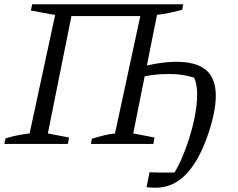

<svg xmlns="http://www.w3.org/2000/svg" viewBox="-31 -671 1110 895"><path d="M-11 0 -5 -26Q24 -35 52 -40.5Q80 -46 107 -49L226 -601L113 -622L119 -651H823L818 -625Q791 -618 761.5 -611.5Q732 -605 701 -602L590 -49L689 -30L684 0H393L397 -24Q429 -34 453.5 -40Q478 -46 505 -49L623 -596H302L192 -49L291 -30L285 0ZM693 204Q685 204 674 203.5Q663 203 652 201L666 132Q738 135 813 132L773 148Q793 119 813.5 73Q834 27 851 -26.5Q868 -80 878 -133.5Q888 -187 888 -229Q888 -260 882.5 -283.5Q877 -307 867 -322L893 -302Q865 -313 831.5 -319.5Q798 -326 753 -326Q712 -326 674 -320.5Q636 -315 600 -307L610 -355Q662 -369 708 -376Q754 -383 791 -383Q884 -383 929.5 -344.5Q975 -306 975 -224Q975 -184 963.5 -132Q952 -80 933 -28Q914 24 891 66Q851 136 803 170Q755 204 693 204Z"/></svg>

Font: Piazzolla 24pt
Style: Italic
Weight: 400
Italic angle: -11.3°
Designer: Juan Pablo del Peral
Foundry: Huerta Tipografica
Version: Version 2.005